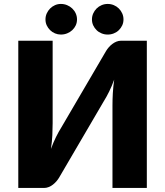

<svg xmlns="http://www.w3.org/2000/svg" viewBox="-20 -930 817 950"><path d="M706.5 -728.5V0H536.5V-408Q536.5 -436.5 538.2 -468.2Q540 -500 545 -536Q533.5 -504 520 -476.8Q506.5 -449.5 493.5 -429L272 -50.5Q266.5 -41.5 258.8 -32.5Q251 -23.5 241.5 -16.2Q232 -9 221 -4.5Q210 0 198 0H70.5V-728.5H240.5V-321Q240.5 -292.5 239 -260.8Q237.5 -229 232 -193Q243.5 -224.5 257 -251.8Q270.5 -279 283.5 -299.5L505 -678Q510.5 -687 518.2 -696Q526 -705 535.5 -712.2Q545 -719.5 556 -724Q567 -728.5 579 -728.5ZM591 -834Q591 -818 584.8 -804.5Q578.5 -791 568 -780.8Q557.5 -770.5 543.2 -764.8Q529 -759 513 -759Q497 -759 482.8 -764.8Q468.5 -770.5 458 -780.8Q447.5 -791 441.2 -804.5Q435 -818 435 -834Q435 -849.5 441.2 -863.5Q447.5 -877.5 458 -888Q468.5 -898.5 482.8 -904.5Q497 -910.5 513 -910.5Q529 -910.5 543.2 -904.5Q557.5 -898.5 568 -888Q578.5 -877.5 584.8 -863.5Q591 -849.5 591 -834ZM361 -834Q361 -818 354.8 -804.5Q348.5 -791 337.5 -780.8Q326.5 -770.5 312 -764.8Q297.5 -759 281 -759Q266 -759 252.2 -764.8Q238.5 -770.5 228 -780.8Q217.5 -791 211.2 -804.5Q205 -818 205 -834Q205 -849.5 211.2 -863.5Q217.5 -877.5 228 -888Q238.5 -898.5 252.2 -904.5Q266 -910.5 281 -910.5Q297.5 -910.5 312 -904.5Q326.5 -898.5 337.5 -888Q348.5 -877.5 354.8 -863.5Q361 -849.5 361 -834Z"/></svg>

Font: Lato
Style: Regular
Weight: 900
Designer: Lukasz Dziedzic with Adam Twardoch and Botio Nikoltchev
Foundry: tyPoland Lukasz Dziedzic
Version: Version 2.010; 2014-09-01; http://www.latofonts.com/; ttfaut